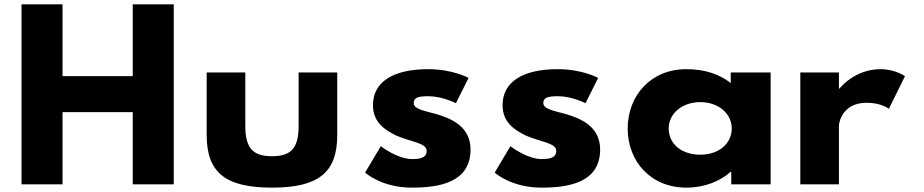

<svg xmlns="http://www.w3.org/2000/svg" viewBox="-20 -845 4233 880"><path d="M266.6 -331H588.4V0H776.4V-825H588.4V-496H266.6V-825H78.6V0H266.6Z M1104.3 -513H927.3V-226C927.3 -54 1013.3 15 1226.5 15C1439.7 15 1525.7 -54 1525.7 -226V-513H1348.7V-269C1348.7 -168 1316 -129 1226.5 -129C1137 -129 1104.3 -168 1104.3 -269Z M1942.8 -528C1779.4 -528 1689.4 -468 1689.4 -363C1689.4 -286 1741.4 -250 1797.6 -223C1867.8 -193 1935.5 -190 1935.5 -153C1935.5 -119 1899.2 -116 1869 -116C1800 -116 1725.4 -175 1725.4 -175L1653.4 -54C1653.4 -54 1727.4 15 1867.8 15C1994.8 15 2136.6 -9 2136.6 -160C2136.6 -265 2048.6 -303 1973 -324C1919.8 -338 1876.2 -346 1876.2 -373C1876.2 -397 1895.6 -404 1942.8 -404C2008.1 -404 2069.6 -372 2069.6 -372L2127.6 -488C2127.6 -488 2054.6 -528 1942.8 -528Z M2536.8 -528C2373.4 -528 2283.4 -468 2283.4 -363C2283.4 -286 2335.4 -250 2391.6 -223C2461.8 -193 2529.5 -190 2529.5 -153C2529.5 -119 2493.2 -116 2463 -116C2394 -116 2319.4 -175 2319.4 -175L2247.4 -54C2247.4 -54 2321.4 15 2461.8 15C2588.8 15 2730.6 -9 2730.6 -160C2730.6 -265 2642.6 -303 2567 -324C2513.8 -338 2470.2 -346 2470.2 -373C2470.2 -397 2489.6 -404 2536.8 -404C2602.1 -404 2663.6 -372 2663.6 -372L2721.6 -488C2721.6 -488 2648.6 -528 2536.8 -528Z M2856.9 -256C2856.9 -106 2961.9 15 3125.9 15C3210.6 15 3283.2 -16 3329.2 -58H3331.6V0H3512.1V-513H3329.2V-464C3278.4 -505 3209.4 -528 3125.9 -528C2961.9 -528 2856.9 -406 2856.9 -256ZM3044.9 -256C3044.9 -327 3109 -377 3190.1 -377C3269.9 -377 3333.8 -327 3333.8 -256C3333.8 -186 3273.6 -136 3190.1 -136C3102.9 -136 3044.9 -186 3044.9 -256Z M3648.1 0H3825.1V-270C3825.1 -283 3840.9 -374 3952.2 -374C4020.9 -374 4053.9 -346 4053.9 -346L4127.9 -496C4127.9 -496 4081.9 -528 4015.9 -528C3895.3 -528 3827.6 -439 3827.6 -439H3825.1V-513H3648.1Z"/></svg>

Font: Hussar
Style: BdSuprExt
Weight: 700
Foundry: Cannot Into Space Fonts
Version: Version 2.00